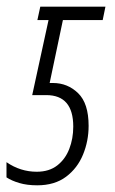

<svg xmlns="http://www.w3.org/2000/svg" viewBox="-46 -550 348 580"><path d="M66.4 9.8Q35.6 9.8 12.5 2.9Q-10.7 -3.9 -26.4 -14.2V-60.1Q15.6 -31.2 64.9 -31.2Q102.5 -31.2 127 -50.3Q151.4 -69.3 163.3 -100.3Q175.3 -131.3 175.3 -167.5Q175.3 -262.7 93.8 -262.7H51.3L100.6 -489.3H66.9L75.7 -529.8H272.5L264.2 -489.3H144L104 -299.3H113.8Q158.2 -299.3 189.9 -268.6Q221.7 -237.8 221.7 -169.9Q221.7 -124 204.8 -83Q188 -42 153.6 -16.1Q119.1 9.8 66.4 9.8Z"/></svg>

Font: Open Sans Condensed Light
Style: Italic
Weight: 300
Width: 3
Italic angle: -12°
Designer: Monotype Design Team
Foundry: Monotype Imaging Inc.
Version: Version 3.000; ttfautohint (v1.8.4)